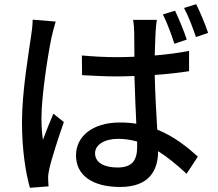

<svg xmlns="http://www.w3.org/2000/svg" viewBox="-20 -850 1040 917"><path d="M974 -693C961 -732 936 -792 917 -830L859 -812C880 -773 901 -717 916 -673ZM872 -661C859 -701 834 -761 816 -799L758 -781C778 -742 799 -684 813 -641ZM136 -756C136 -731 132 -700 128 -675C117 -596 85 -413 85 -266C85 -133 103 -22 123 47L212 40C211 28 210 13 210 3C209 -8 212 -28 215 -41C226 -92 259 -193 285 -267L235 -307C219 -270 200 -223 185 -182C180 -218 178 -251 178 -286C178 -391 209 -591 226 -671C230 -689 240 -729 246 -747ZM635 -149C635 -87 614 -50 541 -50C478 -50 434 -73 434 -118C434 -159 479 -187 545 -187C576 -187 606 -182 635 -174ZM883 -607C833 -597 777 -590 719 -585C720 -629 722 -669 723 -694C724 -715 726 -736 729 -755H616C619 -737 621 -710 621 -693C621 -668 622 -627 622 -579C595 -578 568 -577 541 -577C482 -577 427 -580 371 -585L372 -491C429 -488 483 -485 540 -485C567 -485 595 -486 622 -487C624 -410 628 -327 631 -259C607 -263 581 -265 553 -265C421 -265 343 -198 343 -108C343 -13 421 43 554 43C692 43 735 -36 735 -127V-128C780 -100 825 -63 871 -20L925 -102C875 -147 813 -198 731 -231C727 -306 721 -394 719 -492C776 -496 832 -502 883 -510Z"/></svg>

Font: Noto Sans Japanese Medium
Style: Regular
Weight: 500
Designer: Ryoko NISHIZUKA (kana & ideographs); Paul D. Hunt (Latin, Greek & Cyrillic); Wenlong ZHANG (bopomofo); Sandoll Communica
Foundry: Adobe Systems Incorporated
Version: Version 1.000;PS 1;hotconv 1.0.78;makeotf.lib2.5.61930